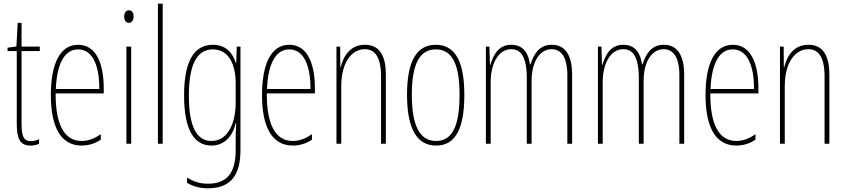

<svg xmlns="http://www.w3.org/2000/svg" viewBox="-20 -780 4590 1042"><path d="M147 -14C107 -14 97 -44 97 -108V-503H196V-527H97V-656H76L69 -528L21 -521V-503H71V-112C71 -32 85 10 146 10C165 10 179 6 192 0V-25C182 -19 164 -14 147 -14Z M404 -537C303 -537 256 -429 256 -264C256 -94 308 10 423 10C464 10 499 -3 527 -22V-52C492 -27 458 -15 423 -15C328 -15 281 -106 282 -273H543V-301C543 -421 509 -537 404 -537ZM404 -512C487 -512 520 -414 519 -297H283C289 -442 334 -512 404 -512Z M680 -724C660 -724 654 -706 654 -690C654 -672 662 -656 679 -656C695 -656 705 -670 705 -691C705 -707 699 -724 680 -724ZM692 -527H666V0H692Z M863 0V-760H837V0Z M1135 -537C1025 -537 979 -433 979 -262C979 -76 1033 10 1128 10C1199 10 1244 -43 1259 -111H1262C1259 -70 1259 -43 1259 -12V35C1259 163 1208 217 1108 217C1063 217 1031 205 995 184V212C1028 232 1065 242 1108 242C1230 242 1285 173 1285 35V-527H1265L1262 -440H1259C1244 -489 1209 -537 1135 -537ZM1135 -512C1224 -512 1259 -426 1259 -329V-221C1259 -126 1224 -15 1128 -15C1047 -15 1005 -93 1005 -262C1005 -411 1040 -512 1135 -512Z M1550 -537C1449 -537 1402 -429 1402 -264C1402 -94 1454 10 1569 10C1610 10 1645 -3 1673 -22V-52C1638 -27 1604 -15 1569 -15C1474 -15 1427 -106 1428 -273H1689V-301C1689 -421 1655 -537 1550 -537ZM1550 -512C1633 -512 1666 -414 1665 -297H1429C1435 -442 1480 -512 1550 -512Z M1960 -537C1880 -537 1843 -474 1829 -415H1827L1826 -527H1806V0H1832V-311C1832 -445 1891 -513 1960 -513C2014 -513 2048 -471 2048 -365V0H2074V-375C2074 -488 2033 -537 1960 -537Z M2500 -264C2500 -433 2458 -537 2345 -537C2239 -537 2189 -444 2189 -266C2189 -80 2243 10 2347 10C2449 10 2500 -77 2500 -264ZM2215 -266C2215 -424 2253 -512 2345 -512C2441 -512 2474 -418 2474 -265C2474 -94 2434 -15 2346 -15C2256 -15 2215 -102 2215 -266Z M2975 -537C2909 -537 2879 -491 2859 -431H2856C2849 -486 2823 -537 2755 -537C2680 -537 2656 -474 2641 -428H2639L2636 -527H2617V0H2643V-337C2643 -422 2678 -513 2755 -513C2802 -513 2839 -479 2839 -355V0H2865V-341C2865 -444 2909 -513 2974 -513C3022 -513 3059 -475 3059 -372V0H3085V-374C3085 -487 3043 -537 2975 -537Z M3583 -537C3517 -537 3487 -491 3467 -431H3464C3457 -486 3431 -537 3363 -537C3288 -537 3264 -474 3249 -428H3247L3244 -527H3225V0H3251V-337C3251 -422 3286 -513 3363 -513C3410 -513 3447 -479 3447 -355V0H3473V-341C3473 -444 3517 -513 3582 -513C3630 -513 3667 -475 3667 -372V0H3693V-374C3693 -487 3651 -537 3583 -537Z M3957 -537C3856 -537 3809 -429 3809 -264C3809 -94 3861 10 3976 10C4017 10 4052 -3 4080 -22V-52C4045 -27 4011 -15 3976 -15C3881 -15 3834 -106 3835 -273H4096V-301C4096 -421 4062 -537 3957 -537ZM3957 -512C4040 -512 4073 -414 4072 -297H3836C3842 -442 3887 -512 3957 -512Z M4367 -537C4287 -537 4250 -474 4236 -415H4234L4233 -527H4213V0H4239V-311C4239 -445 4298 -513 4367 -513C4421 -513 4455 -471 4455 -365V0H4481V-375C4481 -488 4440 -537 4367 -537Z"/></svg>

Font: Noto Sans Myanmar UI ExtraCondensed Thin
Style: Regular
Weight: 100
Width: 2
Designer: Monotype Design Team
Foundry: Monotype Imaging Inc.
Version: Version 2.103